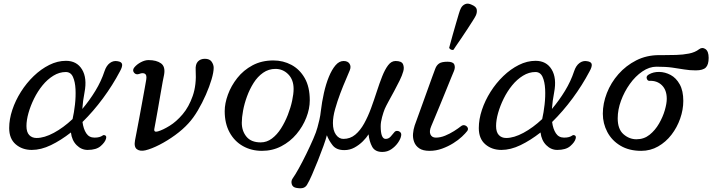

<svg xmlns="http://www.w3.org/2000/svg" viewBox="-20 -809 3907 1045"><path d="M153 7Q101 7 65.5 -23.5Q30 -54 30 -112Q30 -160 47 -211Q64 -262 94 -309.5Q124 -357 163.5 -395Q203 -433 248 -455.5Q293 -478 339 -478Q398 -478 426.5 -431Q455 -384 440 -306Q431 -260 428 -216Q467 -262 499 -314.5Q531 -367 549 -422Q559 -452 578 -466Q597 -480 619 -476Q642 -473 644.5 -459.5Q647 -446 633 -421Q593 -345 540.5 -274Q488 -203 429 -145Q434 -107 449.5 -83.5Q465 -60 494 -60Q510 -60 520.5 -63Q531 -66 538 -71Q544 -76 552.5 -72Q561 -68 557 -54Q552 -35 528 -14Q504 7 457 7Q423 7 397 -19Q371 -45 366 -88Q311 -45 257 -19Q203 7 153 7ZM179 -58Q221 -58 273 -86Q325 -114 375 -161Q383 -196 388 -239.5Q393 -283 391 -323.5Q389 -364 377 -390.5Q365 -417 338 -417Q303 -417 270.5 -397Q238 -377 211.5 -344.5Q185 -312 165.5 -272.5Q146 -233 135 -194Q124 -155 124 -123Q124 -90 139 -74Q154 -58 179 -58Z M772 9Q743 16 725.5 3.5Q708 -9 715 -46Q717 -57 723.5 -90Q730 -123 738 -166.5Q746 -210 754 -253.5Q762 -297 768 -330.5Q774 -364 776 -376Q780 -402 768 -408Q756 -414 739 -407Q720 -400 709.5 -413.5Q699 -427 711 -442Q725 -459 747 -470.5Q769 -482 788 -482Q832 -482 856.5 -464Q881 -446 873 -402Q871 -395 865.5 -364.5Q860 -334 853 -293.5Q846 -253 839 -212.5Q832 -172 826.5 -143Q821 -114 820 -108Q816 -87 840 -94Q867 -102 903.5 -124.5Q940 -147 974 -187Q1008 -227 1029 -287Q1050 -347 1045 -428Q1043 -459 1057 -474Q1071 -489 1095 -489Q1121 -489 1132 -473Q1143 -457 1143 -440Q1143 -416 1131.5 -377Q1120 -338 1100.5 -293.5Q1081 -249 1056.5 -207.5Q1032 -166 1005 -137Q975 -104 933 -73.5Q891 -43 848 -21Q805 1 772 9Z M1406 12Q1348 12 1302 -14Q1256 -40 1229.5 -88.5Q1203 -137 1203 -204Q1203 -246 1220.5 -294Q1238 -342 1271.5 -384.5Q1305 -427 1354.5 -453.5Q1404 -480 1468 -480Q1521 -480 1566 -456Q1611 -432 1638.5 -384Q1666 -336 1666 -263Q1666 -217 1647 -168.5Q1628 -120 1593.5 -79Q1559 -38 1511 -13Q1463 12 1406 12ZM1399 -34Q1432 -34 1460 -55Q1488 -76 1509.5 -110Q1531 -144 1546.5 -183.5Q1562 -223 1570 -260.5Q1578 -298 1578 -325Q1578 -375 1549 -404.5Q1520 -434 1479 -434Q1442 -434 1412 -413Q1382 -392 1360.5 -358Q1339 -324 1324.5 -284.5Q1310 -245 1303 -207Q1296 -169 1296 -141Q1296 -96 1321.5 -65Q1347 -34 1399 -34Z M1595 214Q1573 211 1568 193.5Q1563 176 1573 162Q1586 144 1606 108Q1626 72 1647 29Q1668 -14 1685 -53Q1702 -92 1708 -116Q1713 -133 1718.5 -157.5Q1724 -182 1726 -203Q1732 -254 1743 -303Q1754 -352 1770 -391Q1786 -430 1806 -453.5Q1826 -477 1850 -477Q1873 -477 1882.5 -462Q1892 -447 1884 -427Q1878 -411 1863 -377Q1848 -343 1832 -300.5Q1816 -258 1804 -215.5Q1792 -173 1792 -139Q1792 -99 1808.5 -76Q1825 -53 1849 -53Q1886 -53 1913.5 -76Q1941 -99 1962 -137Q1983 -175 1999.5 -220Q2016 -265 2030.5 -310Q2045 -355 2060 -393Q2075 -431 2092.5 -454Q2110 -477 2133 -477Q2166 -477 2173.5 -459.5Q2181 -442 2175 -421Q2169 -399 2155 -370.5Q2141 -342 2125 -312.5Q2109 -283 2095 -257.5Q2081 -232 2074 -216Q2067 -199 2059.5 -171.5Q2052 -144 2052 -122Q2052 -53 2079 -53Q2095 -53 2106.5 -66Q2118 -79 2126 -89Q2132 -97 2142 -96.5Q2152 -96 2159 -89Q2166 -82 2163 -69Q2160 -52 2145.5 -31.5Q2131 -11 2109.5 3.5Q2088 18 2061 18Q2021 18 2005.5 -10.5Q1990 -39 1986 -78Q1975 -60 1955 -40Q1935 -20 1909.5 -6Q1884 8 1854 8Q1811 8 1790.5 -18Q1770 -44 1759 -73Q1754 -52 1740.5 -14.5Q1727 23 1710.5 64.5Q1694 106 1678.5 141.5Q1663 177 1652 195Q1645 208 1632 213Q1619 218 1595 214Z M2318 12Q2282 12 2262 -1.5Q2242 -15 2234 -36.5Q2226 -58 2228 -81.5Q2230 -105 2237 -126Q2241 -137 2252 -167.5Q2263 -198 2277.5 -238Q2292 -278 2306.5 -318.5Q2321 -359 2332.5 -390.5Q2344 -422 2349 -435Q2356 -454 2370 -463.5Q2384 -473 2416 -473Q2446 -473 2452.5 -458Q2459 -443 2451 -423Q2447 -414 2435 -384.5Q2423 -355 2407 -315.5Q2391 -276 2374.5 -236Q2358 -196 2345 -165Q2332 -134 2327 -122Q2315 -94 2323 -77Q2331 -60 2352 -60Q2377 -60 2402.5 -70.5Q2428 -81 2451 -95.5Q2474 -110 2489 -122Q2499 -130 2509.5 -127Q2520 -124 2525 -115Q2530 -106 2523 -96Q2514 -84 2494.5 -65.5Q2475 -47 2447 -29.5Q2419 -12 2386 0Q2353 12 2318 12ZM2448.2 -538Q2441.6 -535.4 2434.2 -539.2Q2426.8 -543 2424.7 -548.7Q2425.8 -552.8 2431.3 -573.3Q2436.8 -593.8 2444.9 -622.7Q2453 -651.6 2461.6 -680.8Q2470.1 -710 2477 -733.1Q2483.9 -756.1 2488 -763.1Q2495.1 -778.7 2511 -786.2Q2526.9 -793.6 2548.2 -782.8Q2572.6 -772.6 2574.9 -756.6Q2577.2 -740.6 2570 -725Q2566.5 -717.1 2553.8 -697.1Q2541.1 -677.1 2524.3 -651.2Q2507.5 -625.3 2490.6 -600.6Q2473.7 -575.8 2461.7 -558.5Q2449.8 -541.2 2448.2 -538Z M2709 7Q2657 7 2621.5 -23.5Q2586 -54 2586 -112Q2586 -160 2603 -211Q2620 -262 2650 -309.5Q2680 -357 2719.5 -395Q2759 -433 2804 -455.5Q2849 -478 2895 -478Q2954 -478 2982.5 -431Q3011 -384 2996 -306Q2987 -260 2984 -216Q3023 -262 3055 -314.5Q3087 -367 3105 -422Q3115 -452 3134 -466Q3153 -480 3175 -476Q3198 -473 3200.5 -459.5Q3203 -446 3189 -421Q3149 -345 3096.5 -274Q3044 -203 2985 -145Q2990 -107 3005.5 -83.5Q3021 -60 3050 -60Q3066 -60 3076.5 -63Q3087 -66 3094 -71Q3100 -76 3108.5 -72Q3117 -68 3113 -54Q3108 -35 3084 -14Q3060 7 3013 7Q2979 7 2953 -19Q2927 -45 2922 -88Q2867 -45 2813 -19Q2759 7 2709 7ZM2735 -58Q2777 -58 2829 -86Q2881 -114 2931 -161Q2939 -196 2944 -239.5Q2949 -283 2947 -323.5Q2945 -364 2933 -390.5Q2921 -417 2894 -417Q2859 -417 2826.5 -397Q2794 -377 2767.5 -344.5Q2741 -312 2721.5 -272.5Q2702 -233 2691 -194Q2680 -155 2680 -123Q2680 -90 2695 -74Q2710 -58 2735 -58Z M3470 12Q3404 12 3357 -16Q3310 -44 3285.5 -90.5Q3261 -137 3261 -190Q3261 -246 3283 -302.5Q3305 -359 3346 -405.5Q3387 -452 3443 -480.5Q3499 -509 3568 -509Q3574 -509 3579.5 -509Q3585 -509 3592 -509Q3624 -509 3660.5 -510Q3697 -511 3730 -517.5Q3763 -524 3785 -541Q3802 -554 3819.5 -542Q3837 -530 3837 -494Q3837 -457 3821.5 -441.5Q3806 -426 3767 -426Q3733 -426 3704 -431Q3675 -436 3639.5 -441Q3604 -446 3553 -446Q3514 -446 3476 -420Q3438 -394 3408 -352Q3378 -310 3360 -261Q3342 -212 3342 -165Q3342 -106 3373.5 -78.5Q3405 -51 3444 -51Q3485 -51 3515.5 -75.5Q3546 -100 3567 -136.5Q3588 -173 3598.5 -209.5Q3609 -246 3609 -271Q3609 -319 3582.5 -345Q3556 -371 3514 -369Q3504 -369 3500 -382Q3496 -395 3512 -404Q3536 -418 3568 -417.5Q3600 -417 3630 -401Q3660 -385 3679.5 -350Q3699 -315 3699 -260Q3699 -212 3682 -163.5Q3665 -115 3634.5 -75.5Q3604 -36 3562 -12Q3520 12 3470 12Z"/></svg>

Font: Zen Old Mincho
Style: Regular
Weight: 400
Designer: Yoshimichi Ohira
Foundry: Positype
Version: Version 1.001